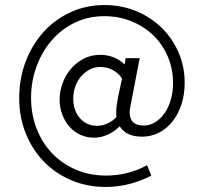

<svg xmlns="http://www.w3.org/2000/svg" viewBox="-20 -596 807 760"><path d="M353 -51Q323 -51 298 -62.5Q273 -74 255 -94.5Q237 -115 226.5 -142.5Q216 -170 216 -202Q216 -233 227 -264.5Q238 -296 259 -321.5Q280 -347 310 -363Q340 -379 378 -379Q405 -379 430 -369Q455 -359 473 -341Q475 -347 475.5 -353.5Q476 -360 478 -366H533Q524 -318 514.5 -270Q505 -222 496 -174Q494 -165 493.5 -157Q493 -149 494 -142Q498 -99 549 -99Q573 -99 594 -112Q615 -125 631 -147.5Q647 -170 656 -201Q665 -232 665 -267Q665 -323 644.5 -371.5Q624 -420 587.5 -455.5Q551 -491 501 -511.5Q451 -532 392 -532Q329 -532 275.5 -506Q222 -480 184 -435.5Q146 -391 124.5 -332.5Q103 -274 103 -209Q103 -144 124.5 -88Q146 -32 185 9.5Q224 51 279 75Q334 99 401 99Q443 99 484.5 88.5Q526 78 562 58Q567 69 570.5 78.5Q574 88 579 99Q537 121 491.5 132.5Q446 144 398 144Q323 144 260 116.5Q197 89 152 42Q107 -5 81.5 -69Q56 -133 56 -207Q56 -285 81.5 -352Q107 -419 152 -469Q197 -519 259 -547.5Q321 -576 394 -576Q461 -576 519 -552Q577 -528 619.5 -486.5Q662 -445 686.5 -389Q711 -333 711 -269Q711 -220 697.5 -180.5Q684 -141 661 -113Q638 -85 607.5 -70Q577 -55 543 -55Q479 -55 454 -96Q430 -73 404 -62Q378 -51 353 -51ZM270 -206Q270 -158 296.5 -128Q323 -98 365 -98Q385 -98 405 -107Q425 -116 441 -133Q440 -138 440 -143Q440 -148 440 -154Q440 -167 442.5 -183.5Q445 -200 448.5 -217.5Q452 -235 456 -252.5Q460 -270 463 -285Q449 -307 426 -319Q403 -331 377 -331Q354 -331 334.5 -320.5Q315 -310 300.5 -293Q286 -276 278 -253.5Q270 -231 270 -206Z"/></svg>

Font: Rosa Sans Light
Style: Regular
Weight: 300
Designer: Pentagram / MCKL
Foundry: Pentagram / MCKL
Version: Version 1.005;September 16, 2019;FontCreator 11.5.0.2425 64-